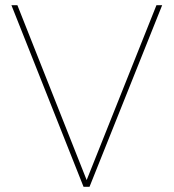

<svg xmlns="http://www.w3.org/2000/svg" viewBox="-20 -720 670 740"><path d="M302 0 24 -700H47L314 -26L583 -700H605L325 0Z"/></svg>

Font: DM Sans 17pt Thin
Style: Regular
Weight: 250
Version: Version 4.004;gftools[0.9.30]